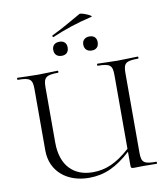

<svg xmlns="http://www.w3.org/2000/svg" viewBox="-99 -1007 960 1102"><g transform="rotate(-10 381.5 -456.5)"><path d="M271 -820C342 -850 410 -874 504 -896C520 -900 448 -930 439 -924C384 -894 332 -861 266 -830C261 -828 265 -817 271 -820ZM298 -705C324 -705 339 -720 339 -747C339 -772 324 -787 298 -787C271 -787 255 -772 255 -747C255 -720 271 -705 298 -705ZM473 -787C447 -787 430 -772 430 -747C430 -720 447 -705 473 -705C499 -705 514 -720 514 -747C514 -772 499 -787 473 -787ZM726 -12C653 -12 640 -23 640 -81V-544C640 -601 653 -613 726 -613C730 -613 730 -625 726 -625C694 -625 652 -622 608 -622C563 -622 523 -625 491 -625C487 -625 487 -613 491 -613C565 -613 576 -599 576 -542V-114C496 -42 432 -16 358 -16C248 -16 174 -85 174 -221V-542C174 -599 187 -613 260 -613C263 -613 263 -625 260 -625C229 -625 188 -622 142 -622C97 -622 57 -625 25 -625C21 -625 21 -613 25 -613C97 -613 110 -601 110 -544V-186C110 -64 204 12 331 12C421 12 493 -21 576 -97V-19C576 -2 579 0 595 0C613 0 626 -1 647 -1C676 -1 700 0 726 0C730 0 730 -12 726 -12Z"/></g></svg>

Font: Cormorant SC
Style: Regular
Weight: 400
Designer: Christian Thalmann (Catharsis Fonts)
Version: Version 1.000;PS 001.000;hotconv 1.0.70;makeotf.lib2.5.58329